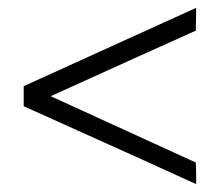

<svg xmlns="http://www.w3.org/2000/svg" viewBox="-20 -513 557 486"><path d="M40 -244.1Q40 -256.8 40 -294.9Q149.4 -344.7 476.6 -493.2Q476.6 -478.5 475.6 -435.5Q383.8 -394.5 108.4 -269.5Q200.2 -227.5 475.6 -101.6Q476.6 -87.9 476.6 -46.9Q368.2 -96.7 40 -244.1Z"/></svg>

Font: BSRU BANSOMDEJ
Style: Regular
Weight: 400
Designer: Wisit Potiwat
Version: Version 1.000;PS 002.000;hotconv 1.0.70;makeotf.lib2.5.58329